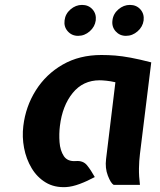

<svg xmlns="http://www.w3.org/2000/svg" viewBox="-20 -753 653 782"><path d="M249 9Q201.5 11.5 166.2 -9.8Q131 -31 108.8 -68.2Q86.5 -105.5 78 -150.5Q69.5 -195.5 75 -240Q84.5 -319.5 126 -385.2Q167.5 -451 235.5 -490Q303.5 -529 393 -529Q421 -529 449.2 -526.8Q477.5 -524.5 512.5 -518Q547.5 -511.5 596 -499L550 -126Q546.5 -98.5 546 -67Q545.5 -35.5 550 0H443Q431 -7 419.2 -37.8Q407.5 -68.5 412 -105L450 -418Q430.5 -422.5 413.5 -424.2Q396.5 -426 386 -426Q318 -426 276 -374.2Q234 -322.5 224 -240Q220 -208 222.5 -174Q225 -140 240 -117.2Q255 -94.5 289 -97Q318.5 -99.5 334.5 -79.8Q350.5 -60 366 -32Q336 -15.5 305.2 -4Q274.5 7.5 249 9ZM298 -607Q272.5 -607 256 -625.5Q239.5 -644 243 -670Q246 -696.5 267.2 -714.8Q288.5 -733 314 -733Q340.5 -733 356.8 -714.8Q373 -696.5 370 -670Q366.5 -644 345.5 -625.5Q324.5 -607 298 -607ZM493 -607Q467.5 -607 451 -625.5Q434.5 -644 438 -670Q441 -696.5 462.2 -714.8Q483.5 -733 509 -733Q535.5 -733 551.8 -714.8Q568 -696.5 565 -670Q561.5 -644 540.5 -625.5Q519.5 -607 493 -607Z"/></svg>

Font: Expletus Sans
Style: Bold Italic
Weight: 700
Italic angle: -7°
Version: Version 7.500